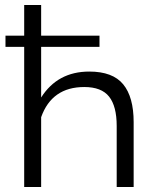

<svg xmlns="http://www.w3.org/2000/svg" viewBox="-20 -750 625 770"><path d="M77 0V-562H2V-607H77V-730H145V-607H379V-562H145V-359Q211 -463 338 -463Q432 -463 474 -412Q516 -361 516 -260V0H448V-245Q448 -324 417.5 -362.5Q387 -401 318 -401Q188 -401 145 -280V0Z"/></svg>

Font: Raleway-v4020
Style: Regular
Weight: 400
Designer: Matt McInerney, Pablo Impallari, Rodrigo Fuenzalida
Foundry: Matt McInerney, Pablo Impallari, Rodrigo Fuenzalida
Version: Version 4.020;PS 004.020;hotconv 1.0.88;makeotf.lib2.5.64775